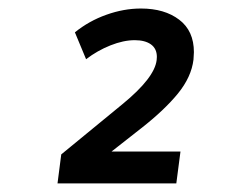

<svg xmlns="http://www.w3.org/2000/svg" viewBox="-20 -733 587 453"><path d="M115.7 -300.3 124.5 -368.7 269 -487.3Q344.7 -549.3 349.6 -591.3Q350.1 -593.8 350.1 -598.6Q350.1 -618.2 336.2 -628.2Q322.3 -638.2 297.9 -638.2Q271.5 -638.2 240.7 -626Q210 -613.8 183.1 -593.3L156.7 -656.7Q189.9 -683.6 231 -698.2Q272 -712.9 312.5 -712.9Q368.2 -712.9 402.8 -686.5Q437.5 -660.2 437.5 -609.9Q437.5 -604 436.5 -592.3Q431.6 -551.3 399.7 -512.2Q367.7 -473.1 313.5 -430.7L243.2 -375.5H405.8L396 -300.3Z"/></svg>

Font: Muli
Style: Semi-BoldItalic
Weight: 600
Italic angle: -7°
Designer: Vernon Adams
Foundry: newtypography
Version: Version 2.0; ttfautohint (v1.00rc1.2-2d82) -l 8 -r 50 -G 200